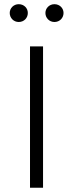

<svg xmlns="http://www.w3.org/2000/svg" viewBox="-20 -886 344 906"><path d="M25.9 -824.7C25.9 -801.3 44.4 -782.2 68.4 -782.2C93.3 -782.2 111.3 -801.3 111.3 -824.7C111.3 -847.7 93.3 -866.2 68.4 -866.2C44.4 -866.2 25.9 -847.7 25.9 -824.7ZM194.3 -824.7C194.3 -801.3 212.9 -782.2 236.8 -782.2C261.7 -782.2 279.8 -801.3 279.8 -824.7C279.8 -847.7 261.7 -866.2 236.8 -866.2C212.9 -866.2 194.3 -847.7 194.3 -824.7ZM183.1 -667H121.6V0H183.1Z"/></svg>

Font: Estedad Light
Style: Regular
Weight: 300
Designer: Amin Abedi
Version: Version 7.3